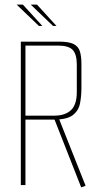

<svg xmlns="http://www.w3.org/2000/svg" viewBox="-20 -800 425 830"><path d="M70 -620H235Q278 -620 298.5 -609.5Q319 -599 325.5 -577.5Q332 -556 332 -524V-421Q332 -385 326 -353.5Q320 -322 295 -302.5Q270 -283 213 -283H90V0H70ZM331 10 215 -285 230 -289 235 -287 238 -279 350 3ZM214 -300Q261 -300 286.5 -323.5Q312 -347 312 -403V-521Q312 -565 294.5 -584Q277 -603 230 -603H90V-300ZM148 -688 52 -780H79L163 -688ZM209 -688 113 -780H140L224 -688Z"/></svg>

Font: Smooch Sans Thin
Style: Regular
Weight: 100
Designer: Robert E. Leuschke
Foundry: Robert E. Leuschke
Version: Version 1.010